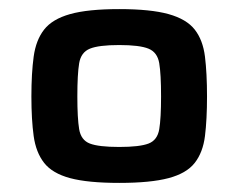

<svg xmlns="http://www.w3.org/2000/svg" viewBox="-20 -716 522 422"><path d="M242 -314Q173 -314 134 -324.5Q95 -335 77 -358Q59 -381 54 -417Q49 -453 49 -504Q49 -555 54 -591.5Q59 -628 77 -651Q95 -674 134 -685Q173 -696 242 -696Q311 -696 350.5 -685Q390 -674 408 -651Q426 -628 430.5 -591.5Q435 -555 435 -504Q435 -453 430.5 -417Q426 -381 408 -358Q390 -335 350.5 -324.5Q311 -314 242 -314ZM242 -393Q287 -393 306.5 -400.5Q326 -408 330 -432Q334 -456 334 -504Q334 -553 330 -577Q326 -601 306.5 -609Q287 -617 242 -617Q197 -617 177.5 -609Q158 -601 154 -577Q150 -553 150 -504Q150 -456 154 -432Q158 -408 177.5 -400.5Q197 -393 242 -393Z"/></svg>

Font: Saira Expanded SemiBold
Style: Regular
Weight: 600
Width: 7
Designer: Hector Gatti with collaboration of the Omnibus-Type team
Foundry: Omnibus-Type
Version: Version 1.100; ttfautohint (v1.8.3)